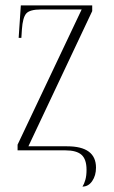

<svg xmlns="http://www.w3.org/2000/svg" viewBox="-20 -556 421 710"><path d="M285 134Q291 125 295.5 109.5Q300 94 300 72Q300 33 281.5 16.5Q263 0 222 0H45V-21L282 -521H132Q90 -521 77 -506Q64 -491 61 -447L59 -416H49L57 -536H321V-515L85 -15H228Q335 -15 335 64Q335 93 321 113.5Q307 134 285 134Z"/></svg>

Font: Noto Serif Display ExtraCondensed ExtraLight
Style: Regular
Weight: 200
Width: 2
Designer: Monotype Design Team
Foundry: Monotype Imaging Inc.
Version: Version 2.009